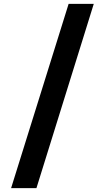

<svg xmlns="http://www.w3.org/2000/svg" viewBox="-20 -820 531 985"><path d="M461 -800 167 145H37L332 -800Z"/></svg>

Font: Gudea
Style: Bold
Weight: 700
Designer: Agustina Mingote
Foundry: Agustina Mingote
Version: Version 1.002